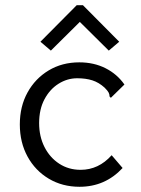

<svg xmlns="http://www.w3.org/2000/svg" viewBox="-20 -705 540 736"><path d="M285 11Q219 11 167 -20Q115 -51 85.5 -105Q56 -159 56 -228Q56 -297 85.5 -350.5Q115 -404 166.5 -435Q218 -466 284 -466Q340 -466 384.5 -443.5Q429 -421 457 -381L412 -337L405 -330L400 -335Q400 -343 396.5 -350Q393 -357 381 -369Q359 -389 334 -397Q309 -405 276 -405Q238 -405 204.5 -384Q171 -363 150.5 -324.5Q130 -286 130 -233Q130 -182 150.5 -141.5Q171 -101 207 -77.5Q243 -54 289 -54Q358 -54 408 -110L450 -61Q383 11 285 11ZM175 -511 135 -545 274 -685H298L437 -545L397 -511L286 -621Z"/></svg>

Font: Inconsolata Nerd Font Mono
Style: Regular
Weight: 400
Monospace: yes
Designer: Raph Levien, Cyreal, Brenton Simpson
Foundry: Raph Levien, Cyreal, Google
Version: Version 3.000; ttfautohint (v1.8.3);Nerd Fonts 3.0.2